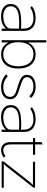

<svg xmlns="http://www.w3.org/2000/svg" viewBox="1341 -2221 891 3613"><g transform="rotate(90 1786.5 -414.5)"><path d="M561 -418V0H518V-81H516Q484 -36 422 -12.5Q360 11 288 11Q241 11 199 1Q157 -9 125 -31Q93 -53 74 -87.5Q55 -122 55 -172Q55 -220 72 -253Q89 -286 118.5 -307.5Q148 -329 186 -341.5Q224 -354 266 -359.5Q308 -365 351 -366.5Q394 -368 432 -368Q453 -368 479.5 -366Q506 -364 523 -361L518 -366V-415Q518 -468 502 -503Q486 -538 459 -559Q432 -580 396.5 -589Q361 -598 321 -598Q273 -598 220.5 -584.5Q168 -571 124 -539L94 -569Q147 -608 203 -623.5Q259 -639 321 -639Q369 -639 412.5 -628Q456 -617 489 -591.5Q522 -566 541.5 -523.5Q561 -481 561 -418ZM523 -325Q515 -326 504.5 -327Q494 -328 482 -328.5Q470 -329 459 -329.5Q448 -330 440 -330Q419 -330 394 -330Q369 -330 343 -328Q315 -326 287.5 -323.5Q260 -321 234 -315Q207 -308 182.5 -297.5Q158 -287 139.5 -270Q121 -253 109.5 -229Q98 -205 98 -172Q98 -128 118.5 -100Q139 -72 168.5 -56.5Q198 -41 231 -35.5Q264 -30 289 -30Q316 -30 355.5 -36.5Q395 -43 431 -59.5Q467 -76 492.5 -103.5Q518 -131 518 -173V-320Z M1270 -311Q1270 -240 1253 -181Q1236 -122 1202.5 -79.5Q1169 -37 1118.5 -13.5Q1068 10 1001 10Q926 10 868.5 -25.5Q811 -61 781 -129H779V0H736V-840H779V-497H781Q814 -567 870 -603Q926 -639 1001 -639Q1068 -639 1118.5 -615Q1169 -591 1203 -547.5Q1237 -504 1253.5 -443.5Q1270 -383 1270 -311ZM1227 -311Q1227 -366 1214.5 -418Q1202 -470 1175 -510Q1148 -550 1104.5 -574Q1061 -598 999 -598Q940 -598 898 -575.5Q856 -553 828 -514.5Q800 -476 787 -423.5Q774 -371 774 -311Q774 -253 787.5 -202Q801 -151 828.5 -113Q856 -75 898.5 -53Q941 -31 999 -31Q1060 -31 1103.5 -54Q1147 -77 1174.5 -115.5Q1202 -154 1214.5 -204.5Q1227 -255 1227 -311Z M1847 -159Q1847 -128 1835.5 -97.5Q1824 -67 1797.5 -43Q1771 -19 1727 -4Q1683 11 1619 11Q1553 11 1491.5 -11.5Q1430 -34 1380 -83L1414 -116Q1461 -72 1510 -51.5Q1559 -31 1616 -31Q1703 -31 1753 -64.5Q1803 -98 1803 -157Q1803 -205 1772 -233.5Q1741 -262 1674 -282Q1669 -283 1653 -288.5Q1637 -294 1618.5 -299.5Q1600 -305 1583.5 -310Q1567 -315 1562 -317Q1478 -343 1433 -378.5Q1388 -414 1388 -478Q1388 -508 1400.5 -537Q1413 -566 1440 -589Q1467 -612 1509.5 -626Q1552 -640 1612 -640Q1740 -640 1823 -554L1791 -521Q1756 -557 1712.5 -577.5Q1669 -598 1612 -598Q1528 -598 1480 -564.5Q1432 -531 1432 -480Q1432 -431 1473.5 -404Q1515 -377 1589 -355Q1594 -353 1608.5 -348.5Q1623 -344 1639.5 -339Q1656 -334 1670.5 -329Q1685 -324 1691 -322Q1736 -309 1766 -292Q1796 -275 1814 -254Q1832 -233 1839.5 -209.5Q1847 -186 1847 -159Z M2463 -418V0H2420V-81H2418Q2386 -36 2324 -12.5Q2262 11 2190 11Q2143 11 2101 1Q2059 -9 2027 -31Q1995 -53 1976 -87.5Q1957 -122 1957 -172Q1957 -220 1974 -253Q1991 -286 2020.5 -307.5Q2050 -329 2088 -341.5Q2126 -354 2168 -359.5Q2210 -365 2253 -366.5Q2296 -368 2334 -368Q2355 -368 2381.5 -366Q2408 -364 2425 -361L2420 -366V-415Q2420 -468 2404 -503Q2388 -538 2361 -559Q2334 -580 2298.5 -589Q2263 -598 2223 -598Q2175 -598 2122.5 -584.5Q2070 -571 2026 -539L1996 -569Q2049 -608 2105 -623.5Q2161 -639 2223 -639Q2271 -639 2314.5 -628Q2358 -617 2391 -591.5Q2424 -566 2443.5 -523.5Q2463 -481 2463 -418ZM2425 -325Q2417 -326 2406.5 -327Q2396 -328 2384 -328.5Q2372 -329 2361 -329.5Q2350 -330 2342 -330Q2321 -330 2296 -330Q2271 -330 2245 -328Q2217 -326 2189.5 -323.5Q2162 -321 2136 -315Q2109 -308 2084.5 -297.5Q2060 -287 2041.5 -270Q2023 -253 2011.5 -229Q2000 -205 2000 -172Q2000 -128 2020.5 -100Q2041 -72 2070.5 -56.5Q2100 -41 2133 -35.5Q2166 -30 2191 -30Q2218 -30 2257.5 -36.5Q2297 -43 2333 -59.5Q2369 -76 2394.5 -103.5Q2420 -131 2420 -173V-320Z M2947 -41Q2913 -15 2878 -2.5Q2843 10 2802 10Q2735 10 2694.5 -35Q2654 -80 2654 -171V-585L2657 -590H2578V-630H2657L2654 -635V-750L2697 -773V-635L2694 -630H2892V-590H2694L2697 -585V-175Q2697 -101 2726 -66Q2755 -31 2807 -31Q2868 -31 2917 -72Z M3513 0H3017V-35L3410 -537L3459 -587V-589H3024V-629H3510V-597L3115 -93L3067 -42V-40H3513Z"/></g></svg>

Font: TypoPRO Sinkin Sans
Style: 200 X Light
Weight: 200
Designer: Keith Bates
Foundry: K-Type
Version: Sinkin Sans (version 1.0)  by Keith Bates   •   © 2014   www